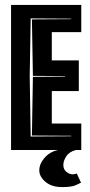

<svg xmlns="http://www.w3.org/2000/svg" viewBox="-20 -611 368 782"><path d="M25 0V-591H311V-480H191V-365H301V-240H191V-108H311V0ZM105 -55 270 -56V-58L110 -59L114 -298L245 -299V-301L114 -302L110 -532L270 -533V-535L105 -536L101 -300ZM233 151Q190 151 165 129.5Q140 108 140 83Q140 55 164.5 28.5Q189 2 230 -2L289 0Q262 7 250 25.5Q238 44 238 61Q238 79 250.5 89Q263 99 275 99Q282 99 286.5 97.5Q291 96 293 96L310 133Q305 136 288 143.5Q271 151 233 151Z"/></svg>

Font: Alumni Sans Inline One
Style: Regular
Weight: 400
Designer: Robert E. Leuschke
Foundry: Robert E. Leuschke
Version: Version 1.100; ttfautohint (v1.8.3)